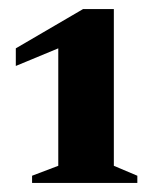

<svg xmlns="http://www.w3.org/2000/svg" viewBox="-20 -910 349 425"><path d="M51 -505V-521L109 -543V-803L15 -764V-803L164 -890H232V-543L284 -521V-505Z"/></svg>

Font: Spectral ExtraBold
Style: Regular
Weight: 800
Designer: Jean-Baptiste Levee
Foundry: Production Type
Version: Version 2.001